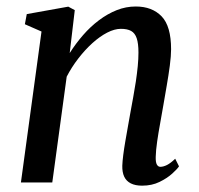

<svg xmlns="http://www.w3.org/2000/svg" viewBox="-20 -576 628 606"><path d="M200 -408.5Q219 -438.5 242.2 -465.2Q265.5 -492 292.5 -512.2Q319.5 -532.5 348.5 -544Q377.5 -555.5 408.5 -555.5Q460 -555.5 490 -524.5Q520 -493.5 520 -420.5Q520 -399.5 516 -369Q512 -338.5 506.2 -305.5Q500.5 -272.5 495.5 -243.5Q491 -216.5 485.5 -186.8Q480 -157 476 -129.2Q472 -101.5 471.5 -81Q471 -64 475 -56.8Q479 -49.5 486 -49.5Q495.5 -49.5 507 -55.2Q518.5 -61 533 -75L545 -51Q539.5 -42.5 523.5 -28Q507.5 -13.5 483.5 -1.8Q459.5 10 428.5 10Q407 10 392.8 2.8Q378.5 -4.5 372 -18.5Q365.5 -32.5 366 -53Q366.5 -67 369 -86.8Q371.5 -106.5 375.5 -129.8Q379.5 -153 383.8 -177Q388 -201 392 -223Q396 -245 400.5 -269.5Q405 -294 408.8 -319Q412.5 -344 414.8 -367.2Q417 -390.5 417 -410Q417 -439 411.5 -455.2Q406 -471.5 394 -478.2Q382 -485 361.5 -485Q341.5 -485 318.2 -473Q295 -461 271.5 -439.8Q248 -418.5 227 -391.2Q206 -364 190.5 -334L145 0H46L111 -476.5L58.5 -499.5L64.5 -531.5L195.5 -555L216 -544Z"/></svg>

Font: Merriweather 48pt
Style: Italic
Weight: 400
Italic angle: -7.8°
Version: Version 2.101